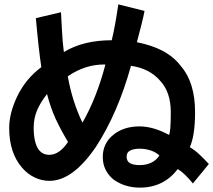

<svg xmlns="http://www.w3.org/2000/svg" viewBox="-20 -730 975 878"><path d="M862 109Q826 64 793 43Q728 128 620 128Q551 128 499 91Q450 50 450 -12Q450 -74 497.5 -113Q545 -152 618 -152Q681 -152 753 -113Q761 -128 761 -217Q761 -308 713 -360Q664 -417 579 -429Q519 -213 419 -59Q313 97 206 97Q171 97 138.5 81.5Q106 66 81 37Q22 -31 22 -145Q22 -213 60 -292Q99 -371 169 -423Q157 -501 144 -647L259 -674L260 -653Q261 -642 263.5 -589.5Q266 -537 272 -492Q361 -546 491 -546Q507 -612 521 -710L641 -680Q632 -633 606 -537Q676 -523 725.5 -496.5Q775 -470 807 -428Q872 -353 872 -217Q872 -110 848 -57Q870 -44 890 -25.5Q910 -7 935 20ZM462 -435Q371 -437 290 -381Q310 -267 357 -169Q422 -282 462 -435ZM134 -146Q134 -80 156 -47Q174 -22 205 -22Q252 -22 291 -81Q258 -136 235 -185.5Q212 -235 195 -300Q163 -259 148.5 -223Q134 -187 134 -146ZM618 -50Q593 -50 576 -42Q559 -34 559 -14Q559 8 575 16.5Q591 25 618 25Q680 25 709 -19Q693 -34 669 -42Q645 -50 618 -50Z"/></svg>

Font: LINE Seed Sans KR Bold
Style: Regular
Weight: 700
Designer: LINE BX Design & Sandoll Inc & Dalton Maag Ltd
Foundry: Sandoll Inc.
Version: Version 1.000